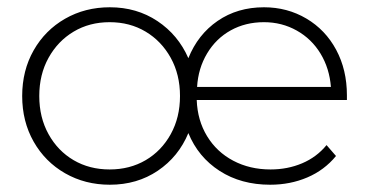

<svg xmlns="http://www.w3.org/2000/svg" viewBox="-20 -504 1015 528"><path d="M934 -229H521Q523 -173 549.5 -129.5Q576 -86 621.5 -62Q667 -38 724 -38Q771 -38 811 -55Q851 -72 878 -105L904 -75Q872 -36 825 -16Q778 4 723 4Q643 4 584 -34Q525 -72 498 -138Q471 -73 414 -34.5Q357 4 282 4Q214 4 159 -27.5Q104 -59 72.5 -114.5Q41 -170 41 -240Q41 -310 72.5 -365.5Q104 -421 159 -452.5Q214 -484 282 -484Q356 -484 413 -446Q470 -408 498 -344Q524 -409 578.5 -446.5Q633 -484 706 -484Q770 -484 822.5 -453Q875 -422 904.5 -367Q934 -312 934 -242ZM522 -265H890Q886 -316 861.5 -356.5Q837 -397 796 -420Q755 -443 706 -443Q655 -443 614.5 -420.5Q574 -398 549.5 -357Q525 -316 522 -265ZM281.5 -38Q337 -38 380.5 -63.5Q424 -89 449.5 -135Q475 -181 475 -240Q475 -299 449.5 -345Q424 -391 380.5 -417Q337 -443 281.5 -443Q226 -443 182.5 -417Q139 -391 113.5 -345Q88 -299 88 -240Q88 -181 113.5 -135Q139 -89 182.5 -63.5Q226 -38 281.5 -38Z"/></svg>

Font: Montserrat Ace
Style: Light
Weight: 300
Designer: Julieta Ulanovsky
Foundry: Julieta Ulanovsky
Version: Version 1